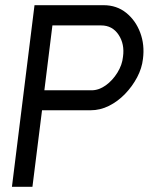

<svg xmlns="http://www.w3.org/2000/svg" viewBox="-20 -720 578 740"><path d="M26 0 113 -700H379Q430 -700 466.5 -670.5Q503 -641 520.5 -594Q538 -547 531 -493Q527 -457 508.5 -422Q490 -387 462 -358Q434 -329 400 -312Q366 -295 329 -295H142L105 0ZM151 -372H333Q361 -372 387.5 -391Q414 -410 432.5 -440Q451 -470 454 -501Q461 -550 437 -586Q413 -622 370 -622H182Z"/></svg>

Font: Kulim Park
Style: Italic
Weight: 400
Italic angle: -8°
Designer: Noponies / Dale Sattler
Foundry: Noponies
Version: Version 1.000; ttfautohint (v1.8.3)